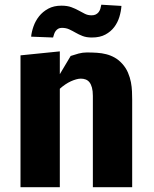

<svg xmlns="http://www.w3.org/2000/svg" viewBox="-20 -776 640 796"><path d="M228 -563V-468.5L273 -544Q289 -549.5 305.8 -554Q322.5 -558.5 340 -558.5Q361.5 -558.5 381.8 -557.2Q402 -556 420.5 -551.2Q439 -546.5 455.5 -537.2Q472 -528 486.5 -512Q502 -495 510.5 -475Q519 -455 522.8 -435.2Q526.5 -415.5 527.2 -396.8Q528 -378 528 -363.5V0H365V-378.5Q365 -399 361.2 -412.8Q357.5 -426.5 351 -434.8Q344.5 -443 335.2 -446.5Q326 -450 315 -450Q306.5 -450 295.8 -447Q285 -444 273.5 -438.8Q262 -433.5 250.2 -425.5Q238.5 -417.5 228 -408V0H65V-546.5ZM109 -624Q111 -644 119 -666.8Q127 -689.5 142 -708.5Q157 -727.5 180 -740Q203 -752.5 234.5 -752.5Q259 -752.5 275.8 -746.2Q292.5 -740 306 -732.5Q319.5 -725 331.8 -718.8Q344 -712.5 359.5 -712.5Q370 -712.5 377 -716Q384 -719.5 388.8 -725.5Q393.5 -731.5 396 -739.5Q398.5 -747.5 400 -756.5L483.5 -751.5Q482 -729.5 475 -706.2Q468 -683 453.8 -664Q439.5 -645 417 -632.8Q394.5 -620.5 361 -620.5Q338 -620.5 322.2 -626.8Q306.5 -633 293.5 -640.5Q280.5 -648 267.2 -654.2Q254 -660.5 236.5 -660.5Q227.5 -660.5 221.5 -657Q215.5 -653.5 211.2 -648Q207 -642.5 204.5 -635.2Q202 -628 200 -620.5Z"/></svg>

Font: B612
Style: Bold
Weight: 700
Designer: Nicolas Chauveau, Thomas Paillot, Jonathan Favre-Lamarine, Jean-Luc Vinot
Foundry: AIRBUS
Version: Version 1.008